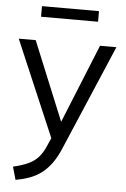

<svg xmlns="http://www.w3.org/2000/svg" viewBox="-60 -723 651 993"><g transform="rotate(5 265.5 -226.5)"><path d="M59 227 40 160Q87 149 118.5 134.5Q150 120 171 96Q192 72 207 36L233 -23L231 11L12 -502H100L281 -61H255L434 -502H519L287 42Q267 90 243 122.5Q219 155 191.5 175.5Q164 196 131 208Q98 220 59 227ZM117 -625V-680H413V-625Z"/></g></svg>

Font: Mulish ExtraLight
Style: Regular
Weight: 400
Version: Version 3.603